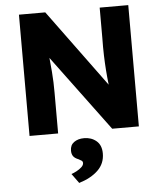

<svg xmlns="http://www.w3.org/2000/svg" viewBox="-63 -755 934 1104"><g transform="rotate(-5 403.5 -203.0)"><path d="M88 0V-700H240L567 -254Q562 -297 559 -337.5Q556 -378 554.5 -423.5Q553 -469 554 -527V-700H719V0H565L241 -437Q246 -388 248.5 -355.5Q251 -323 252 -295.5Q253 -268 253 -234V0ZM349 294 309 239Q322 235 339 226Q356 217 368.5 205.5Q381 194 381 181Q381 173 375 168.5Q369 164 357 158Q336 150 327 137.5Q318 125 318 105Q318 73 341 56.5Q364 40 399 40Q441 40 470 64.5Q499 89 499 137Q499 195 458.5 234Q418 273 349 294Z"/></g></svg>

Font: Lexend
Style: Bold
Weight: 700
Designer: Bonnie Shaver-Troup, Thomas Jockin
Foundry: Lexend
Version: Version 1.007; ttfautohint (v1.8.3)